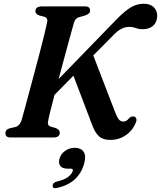

<svg xmlns="http://www.w3.org/2000/svg" viewBox="-20 -734 859 1025"><path d="M236.5 -85.5Q231.5 -63 254 -57L277.5 -50.5Q287.5 -46 293.2 -40.5Q299 -35 299 -25.5Q299 0 264.5 0H39Q21 0 15 -6.2Q9 -12.5 9 -22.5Q8.5 -42.5 33 -49.5L60.5 -55.5Q85 -61.5 95 -92Q101 -113 112 -153.2Q123 -193.5 136.8 -245Q150.5 -296.5 165.2 -351.5Q180 -406.5 193.5 -458.2Q207 -510 217 -551Q227 -592 231.5 -614.5Q237 -639.5 215 -645L189.5 -651.5Q169 -658.5 169 -674.5Q169 -700 207 -700H434Q461 -700 461 -678Q461 -667.5 454 -661.8Q447 -656 433.5 -651L406.5 -643.5Q394.5 -641 387 -634Q379.5 -627 374.5 -612Q367.5 -587 354.2 -539Q341 -491 325 -431.5Q309 -372 293 -312L604.5 -633Q647.5 -676.5 679.2 -695.2Q711 -714 748 -714Q783.5 -714 802.5 -693.8Q821.5 -673.5 819 -643.5Q816 -610.5 794.8 -594.2Q773.5 -578 742.5 -578Q721.5 -578 705 -584.2Q688.5 -590.5 668.5 -590.5Q648.5 -590.5 627 -579.5Q605.5 -568.5 582.5 -543.5L478 -438L593.5 -138Q603 -112 612.8 -98.5Q622.5 -85 639 -85Q656 -85 671 -105Q684 -115 696 -112Q703.5 -110 707.2 -101.5Q711 -93 705 -79Q687.5 -36.5 651 -11.8Q614.5 13 569.5 13Q530 13 508.8 -6Q487.5 -25 472 -67L372 -330L271 -227.5Q257.5 -176 248 -137.5Q238.5 -99 236.5 -85.5ZM341.5 166.5Q312.5 166.5 301.8 151.5Q291 136.5 297.5 114Q304 88 327.5 71.5Q351 55 379 55Q411 55 425.8 75.5Q440.5 96 430 136.5Q416.5 188 381 221.8Q345.5 255.5 285.5 269Q261 275 261 257.5Q262 240.5 284 235Q324.5 226 344.5 209.8Q364.5 193.5 368.5 178Q371.5 166.5 357.5 166.5Z"/></svg>

Font: Fraunces 9pt S000 SemiBold
Style: Italic
Weight: 600
Italic angle: -16°
Version: Version 1.000; ttfautohint (v1.8.3)